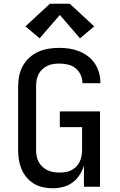

<svg xmlns="http://www.w3.org/2000/svg" viewBox="-20 -999 640 1027"><path d="M262 8Q236 8 210 2.5Q184 -3 161.5 -16.5Q139 -30 122 -50.5Q105 -71 95 -95Q85 -119 81 -144.5Q77 -170 77 -196V-539Q77 -567 83 -595Q89 -623 103 -648Q117 -673 138.5 -692Q160 -711 186 -722.5Q212 -734 240.5 -738.5Q269 -743 297 -743Q324 -743 351 -739Q378 -735 403 -725Q428 -715 450 -698.5Q472 -682 487 -659.5Q502 -637 509.5 -610.5Q517 -584 517 -557Q517 -556 517 -555.5Q517 -555 517 -554H421Q421 -554 421 -554.5Q421 -555 421 -555Q421 -578 411 -599.5Q401 -621 383 -635Q365 -649 342.5 -654Q320 -659 297 -659Q281 -659 264.5 -656.5Q248 -654 233.5 -647Q219 -640 206.5 -628.5Q194 -617 186.5 -602.5Q179 -588 176 -571.5Q173 -555 173 -539V-196Q173 -180 176 -163.5Q179 -147 187 -132.5Q195 -118 207.5 -106.5Q220 -95 235 -88Q250 -81 266.5 -78.5Q283 -76 299 -76Q315 -76 331 -78.5Q347 -81 361.5 -88.5Q376 -96 387.5 -107.5Q399 -119 406 -133.5Q413 -148 416 -164Q419 -180 419 -196V-319H300V-403H515V0H429V-113Q421 -87 405.5 -63Q390 -39 367.5 -22.5Q345 -6 317.5 1Q290 8 262 8ZM192 -794 116 -858 247 -979H353L484 -858L408 -794L300 -919Z"/></svg>

Font: Iosevka Curly Medium Extended
Style: Regular
Weight: 500
Width: 7
Monospace: yes
Designer: Belleve Invis
Foundry: Belleve Invis
Version: Version 11.1.0; ttfautohint (v1.8.3)